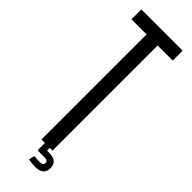

<svg xmlns="http://www.w3.org/2000/svg" viewBox="-303 -813 944 944"><g transform="rotate(45 169.0 -341.5)"><path d="M131 0V-731H26V-800H313V-731H208V0ZM205 117Q179 117 157 112L164 82Q171 83 182.5 83.5Q194 84 205 84Q227 84 227 68Q227 51 205 51H158L155 47V-7H189V19H205Q262 19 262 68Q262 117 205 117Z"/></g></svg>

Font: Big Shoulders Display Medium
Style: Regular
Weight: 500
Designer: Patric King
Foundry: XO Type Co
Version: Version 1.000; ttfautohint (v1.8.2)